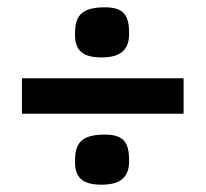

<svg xmlns="http://www.w3.org/2000/svg" viewBox="-20 -505 562 525"><path d="M333 -412C333 -457 324 -485 267 -485C197 -485 185 -457 185 -410C185 -363 211 -348 258 -348C305 -348 333 -365 333 -412ZM333 -64C333 -109 324 -137 267 -137C197 -137 185 -109 185 -62C185 -15 211 0 258 0C305 0 333 -17 333 -64ZM40 -194H482V-291H40Z"/></svg>

Font: Enriqueta
Style: Bold
Weight: 700
Designer: Viviana Monsalve, Gustavo Ibarra
Foundry: Viviana Monsalve, Gustavo Ibarra
Version: Version 1.002